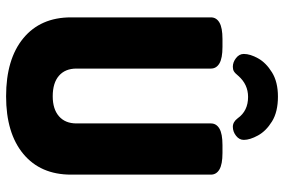

<svg xmlns="http://www.w3.org/2000/svg" viewBox="-171 -753 932 630"><g transform="rotate(90 295.0 -438.0)"><path d="M296 8Q174 8 105.5 -48.5Q37 -105 37 -205V-664Q37 -682 54 -692Q71 -702 108 -702H134Q171 -702 188 -692Q205 -682 205 -664V-223Q205 -186 228.5 -165.5Q252 -145 296 -145Q338 -145 361.5 -165.5Q385 -186 385 -223V-664Q385 -682 402 -692Q419 -702 456 -702H482Q519 -702 536 -692Q553 -682 553 -664V-205Q553 -105 485 -48.5Q417 8 296 8ZM199 -736Q184 -736 170.5 -746.5Q157 -757 157 -772Q157 -793 171.5 -819Q186 -845 217.5 -864.5Q249 -884 297 -884Q347 -884 378.5 -864.5Q410 -845 424.5 -818.5Q439 -792 439 -772Q439 -757 425.5 -746.5Q412 -736 396 -736Q380 -736 368 -752Q344 -786 298 -786Q257 -786 229 -754Q220 -743 214 -739.5Q208 -736 199 -736Z"/></g></svg>

Font: Asap Condensed ExtraBold
Style: Regular
Weight: 800
Width: 3
Designer: Pablo Cosgaya
Foundry: Omnibus-Type
Version: Version 3.001; ttfautohint (v1.8.4.7-5d5b)